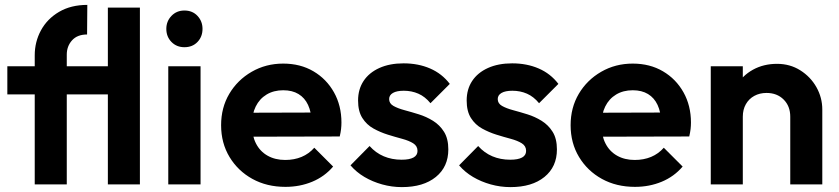

<svg xmlns="http://www.w3.org/2000/svg" viewBox="-20 -754 3430 785"><path d="M122 0V-528Q122 -583 147.5 -630Q173 -677 221.5 -705.5Q270 -734 337 -734L336 -613Q296 -613 274.5 -589Q253 -565 253 -531V0ZM10 -368V-483H477V-368ZM421 0V-723H552V0Z M668 0V-483H800V0ZM734 -561Q702 -561 681 -582.5Q660 -604 660 -636Q660 -667 681 -689Q702 -711 734 -711Q767 -711 787.5 -689Q808 -667 808 -636Q808 -604 787.5 -582.5Q767 -561 734 -561Z M1147 10Q1071 10 1012 -22.5Q953 -55 918.5 -112Q884 -169 884 -242Q884 -314 917.5 -370.5Q951 -427 1009 -460.5Q1067 -494 1138 -494Q1208 -494 1261.5 -462.5Q1315 -431 1345.5 -376.5Q1376 -322 1376 -253Q1376 -240 1374.5 -226.5Q1373 -213 1369 -196L963 -195V-293L1308 -294L1255 -253Q1253 -296 1239.5 -325Q1226 -354 1200.5 -369.5Q1175 -385 1138 -385Q1099 -385 1070 -367.5Q1041 -350 1025.5 -318.5Q1010 -287 1010 -244Q1010 -200 1026.5 -167.5Q1043 -135 1074 -117.5Q1105 -100 1146 -100Q1183 -100 1213 -112.5Q1243 -125 1265 -150L1342 -73Q1307 -32 1256.5 -11Q1206 10 1147 10Z M1623 11Q1582 11 1542.5 0Q1503 -11 1470 -30.5Q1437 -50 1413 -78L1491 -157Q1516 -129 1549 -115Q1582 -101 1622 -101Q1654 -101 1670.5 -110Q1687 -119 1687 -137Q1687 -157 1669.5 -168Q1652 -179 1624 -186.5Q1596 -194 1565.5 -203.5Q1535 -213 1507 -228.5Q1479 -244 1461.5 -271.5Q1444 -299 1444 -343Q1444 -389 1466.5 -423Q1489 -457 1531 -476Q1573 -495 1630 -495Q1690 -495 1738.5 -474Q1787 -453 1819 -411L1740 -332Q1718 -359 1690.5 -371Q1663 -383 1631 -383Q1602 -383 1586.5 -374Q1571 -365 1571 -349Q1571 -331 1588.5 -321Q1606 -311 1634 -303.5Q1662 -296 1692.5 -286.5Q1723 -277 1750.5 -260Q1778 -243 1795.5 -215Q1813 -187 1813 -143Q1813 -72 1762 -30.5Q1711 11 1623 11Z M2067 11Q2026 11 1986.5 0Q1947 -11 1914 -30.5Q1881 -50 1857 -78L1935 -157Q1960 -129 1993 -115Q2026 -101 2066 -101Q2098 -101 2114.5 -110Q2131 -119 2131 -137Q2131 -157 2113.5 -168Q2096 -179 2068 -186.5Q2040 -194 2009.5 -203.5Q1979 -213 1951 -228.5Q1923 -244 1905.5 -271.5Q1888 -299 1888 -343Q1888 -389 1910.5 -423Q1933 -457 1975 -476Q2017 -495 2074 -495Q2134 -495 2182.5 -474Q2231 -453 2263 -411L2184 -332Q2162 -359 2134.5 -371Q2107 -383 2075 -383Q2046 -383 2030.5 -374Q2015 -365 2015 -349Q2015 -331 2032.5 -321Q2050 -311 2078 -303.5Q2106 -296 2136.5 -286.5Q2167 -277 2194.5 -260Q2222 -243 2239.5 -215Q2257 -187 2257 -143Q2257 -72 2206 -30.5Q2155 11 2067 11Z M2576 10Q2500 10 2441 -22.5Q2382 -55 2347.5 -112Q2313 -169 2313 -242Q2313 -314 2346.5 -370.5Q2380 -427 2438 -460.5Q2496 -494 2567 -494Q2637 -494 2690.5 -462.5Q2744 -431 2774.5 -376.5Q2805 -322 2805 -253Q2805 -240 2803.5 -226.5Q2802 -213 2798 -196L2392 -195V-293L2737 -294L2684 -253Q2682 -296 2668.5 -325Q2655 -354 2629.5 -369.5Q2604 -385 2567 -385Q2528 -385 2499 -367.5Q2470 -350 2454.5 -318.5Q2439 -287 2439 -244Q2439 -200 2455.5 -167.5Q2472 -135 2503 -117.5Q2534 -100 2575 -100Q2612 -100 2642 -112.5Q2672 -125 2694 -150L2771 -73Q2736 -32 2685.5 -11Q2635 10 2576 10Z M3211 0V-277Q3211 -320 3184 -347Q3157 -374 3114 -374Q3086 -374 3064 -362Q3042 -350 3029.5 -328Q3017 -306 3017 -277L2966 -303Q2966 -360 2990.5 -402.5Q3015 -445 3058.5 -469Q3102 -493 3157 -493Q3210 -493 3252 -466.5Q3294 -440 3318 -397.5Q3342 -355 3342 -306V0ZM2886 0V-483H3017V0Z"/></svg>

Font: Outfit Thin SemiBold
Style: Regular
Weight: 600
Version: Version 1.100;gftools[0.9.27]